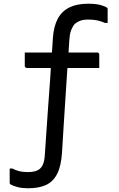

<svg xmlns="http://www.w3.org/2000/svg" viewBox="-20 -761 640 1031"><path d="M113 -479H259Q262 -522 264 -556Q268 -619 290 -660Q312 -701 352.5 -721Q393 -741 453 -741Q496 -741 522 -733.5Q548 -726 555 -719Q557 -718 557.5 -715.5Q558 -713 558 -711V-638H543Q530 -644 516 -648Q502 -652 486.5 -654Q471 -656 450 -656Q429 -656 412 -650Q395 -644 381 -632Q375 -625 370 -616Q365 -607 361 -596Q357 -585 355 -571.5Q353 -558 352 -542Q350 -516 348 -479H502Q506 -479 508 -477.5Q510 -476 511.5 -474Q513 -472 513 -468V-396H342Q341 -374 339 -351Q335 -289 330.5 -220Q326 -151 321.5 -80Q317 -9 313 59Q308 133 286 174.5Q264 216 225.5 233Q187 250 130 250Q100 250 76 244Q52 238 38 230Q34 228 33 225.5Q32 223 32 219V144H47Q65 154 84.5 158.5Q104 163 129 163Q158 163 177.5 155.5Q197 148 208 127.5Q219 107 221 67Q225 9 229.5 -58Q234 -125 239 -195Q244 -265 249 -331Q251 -365 253 -396H124Q121 -396 118.5 -397.5Q116 -399 114.5 -401.5Q113 -404 113 -407Z"/></svg>

Font: Code D OnePiece
Style: Regular
Weight: 400
Version: Version 1.085; ttfautohint (v1.8.4.7-5d5b);Nerd Fonts 3.0.2